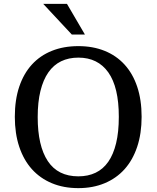

<svg xmlns="http://www.w3.org/2000/svg" viewBox="-20 -949 805 987"><path d="M202.1 -929.2H324.2L416.5 -771.5H349.1ZM173.8 -347.2Q173.8 -199.2 225.8 -120.8Q277.8 -42.5 382.8 -42.5Q432.6 -42.5 471.4 -61Q510.3 -79.6 536.6 -117.4Q563 -155.3 576.9 -212.9Q590.8 -270.5 590.8 -348.6Q590.8 -500.5 536.9 -576.7Q482.9 -652.8 382.8 -652.8Q333 -652.8 294.2 -634Q255.4 -615.2 228.8 -577.1Q202.1 -539.1 188 -481.7Q173.8 -424.3 173.8 -347.2ZM708 -348.6Q708 -262.7 685.3 -194.6Q662.6 -126.5 620.4 -79.3Q578.1 -32.2 517.8 -7.1Q457.5 18.1 382.8 18.1Q307.1 18.1 246.8 -7.1Q186.5 -32.2 144 -79.3Q101.6 -126.5 78.9 -194.6Q56.2 -262.7 56.2 -348.6Q56.2 -435.5 78.9 -503.2Q101.6 -570.8 144 -617.2Q186.5 -663.6 246.8 -687.7Q307.1 -711.9 382.8 -711.9Q457.5 -711.9 517.6 -687.7Q577.6 -663.6 620.1 -617.2Q662.6 -570.8 685.3 -503.2Q708 -435.5 708 -348.6Z"/></svg>

Font: Tienne
Style: Regular
Weight: 400
Designer: vernon adams
Foundry: vernon adams
Version: Version 1.001